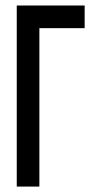

<svg xmlns="http://www.w3.org/2000/svg" viewBox="-20 -687 373 707"><path d="M125 0H41.7V-666.7H291.7V-583.3H125Z"/></svg>

Font: Yulong
Style: Regular
Weight: 400
Designer: GGBotNet
Foundry: f0n7.com
Version: 1.00